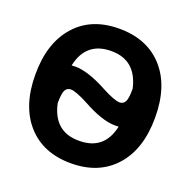

<svg xmlns="http://www.w3.org/2000/svg" viewBox="-132 -869 998 1010"><g transform="rotate(20 366.5 -364.5)"><path d="M197.3 -473.6Q202.1 -474.6 217.8 -474.6Q291 -474.6 403.3 -413.1Q472.7 -377 500 -377Q521.5 -377 531.2 -395.5Q541 -414.1 541 -467.8Q507.8 -616.2 369.1 -616.2Q227.5 -616.2 197.3 -473.6ZM196.3 -261.7Q228.5 -113.3 369.1 -114.3Q509.8 -114.3 540 -255.9Q535.2 -254.9 518.6 -254.9Q446.3 -254.9 334 -317.4Q264.6 -353.5 237.3 -353.5Q215.8 -353.5 206.1 -334.5Q196.3 -315.4 196.3 -261.7ZM125 -642.6Q212.9 -741.2 368.7 -741.2Q524.4 -741.2 614.3 -641.6Q704.1 -542 704.1 -365.2Q704.1 -188.5 614.3 -88.4Q524.4 11.7 368.7 11.7Q212.9 11.7 123.5 -88.4Q34.2 -188.5 34.2 -365.2Q34.2 -542 125 -642.6Z"/></g></svg>

Font: Nasu
Style: Bold
Weight: 700
Designer: Ryoko NISHIZUKA (kana &amp; ideographs); Paul D. Hunt (Latin, Greek &amp; Cyrillic); Wenlong ZHANG (bopomofo); Sandoll C
Version: Version 2014.1215